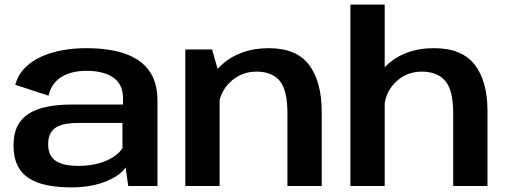

<svg xmlns="http://www.w3.org/2000/svg" viewBox="-20 -805 2198 831"><path d="M289 6Q336.5 6 375.8 -1.8Q415 -9.5 444.8 -22.5Q474.5 -35.5 494.5 -50.5Q514.5 -65.5 523.5 -80.5L535 0H661.5V-369Q661.5 -449 625.5 -499Q589.5 -549 520.5 -572.8Q451.5 -596.5 352 -596.5Q298 -596.5 248.2 -587.2Q198.5 -578 157.2 -559.2Q116 -540.5 87 -510.5Q58 -480.5 46 -438L190 -391Q199 -429.5 222.2 -453Q245.5 -476.5 279.2 -487.5Q313 -498.5 353 -498.5Q402 -498.5 437.8 -486Q473.5 -473.5 493 -447Q512.5 -420.5 512.5 -378.5V-352.5H290.5Q231.5 -352.5 184.8 -343.2Q138 -334 105.2 -313.5Q72.5 -293 55.5 -259.2Q38.5 -225.5 38.5 -176Q38.5 -124.5 55.8 -89.2Q73 -54 106.2 -33Q139.5 -12 185.5 -3Q231.5 6 289 6ZM319.5 -87Q291.5 -87 267.8 -91.2Q244 -95.5 226 -105.8Q208 -116 198.2 -134.2Q188.5 -152.5 188.5 -181Q188.5 -209 198.2 -227.2Q208 -245.5 225.2 -255.2Q242.5 -265 266.5 -269Q290.5 -273 318.5 -273H510V-163.5Q498.5 -144.5 471.8 -126.5Q445 -108.5 406.2 -97.8Q367.5 -87 319.5 -87Z M782 0H930.5V-476L898 -591H782ZM1224 0H1372.5V-319.5Q1372.5 -451 1318 -523.8Q1263.5 -596.5 1143.5 -596.5Q1014.5 -596.5 933.5 -518.8Q852.5 -441 852.5 -364.5L924.5 -322.5Q924.5 -398.5 973.2 -446.8Q1022 -495 1090.5 -495Q1157 -495 1190.5 -455.2Q1224 -415.5 1224 -315Z M1496.5 0H1645V-785H1496.5ZM1941.5 0H2090V-323Q2090 -454.5 2034.2 -525.5Q1978.5 -596.5 1858.5 -596.5Q1729.5 -596.5 1649.8 -518.8Q1570 -441 1570 -364.5L1642 -322.5Q1642 -398.5 1689.5 -446.8Q1737 -495 1805.5 -495Q1872 -495 1906.8 -455.2Q1941.5 -415.5 1941.5 -315Z"/></svg>

Font: Anybody SemiExpanded SemiBold
Style: Regular
Weight: 600
Width: 6
Designer: Tyler Finck
Foundry: Etcetera Type Company
Version: Version 1.113;gftools[0.9.25]